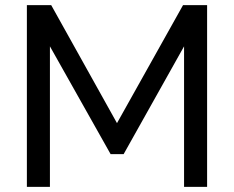

<svg xmlns="http://www.w3.org/2000/svg" viewBox="-20 -730 914 750"><path d="M699 0V-549L463 -128H412L175 -549V0H85V-710H180L437 -249L695 -710H789V0Z"/></svg>

Font: Boldmen Medium
Style: Regular
Weight: 400
Designer: Matt McInerney, Pablo Impallari, Rodrigo Fuenzalida
Foundry: LIVING CONCEPT
Version: Version 1.000